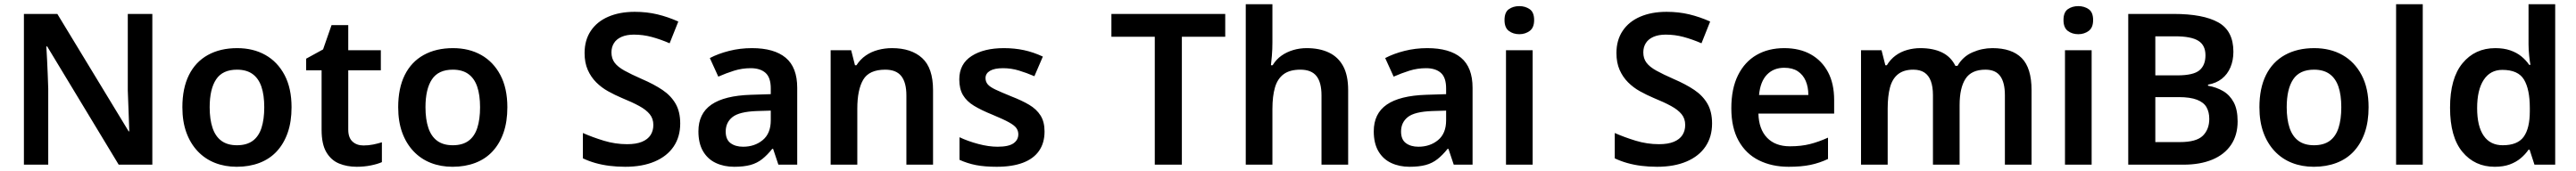

<svg xmlns="http://www.w3.org/2000/svg" viewBox="-20 -780 12177 810"><path d="M700 0H541L203 -560H199Q201 -530 202.5 -497Q204 -464 205.5 -429.5Q207 -395 208 -360V0H93V-714H251L588 -158H591Q590 -184 589 -217Q588 -250 586.5 -284.5Q585 -319 584 -351V-714H700Z M1358 -272Q1358 -204 1340 -152Q1322 -100 1288.5 -63.5Q1255 -27 1206.5 -8.5Q1158 10 1099 10Q1043 10 996 -8.5Q949 -27 914.5 -63.5Q880 -100 861 -152Q842 -204 842 -272Q842 -362 873 -424.5Q904 -487 962.5 -519.5Q1021 -552 1101 -552Q1177 -552 1234.5 -519.5Q1292 -487 1325 -424.5Q1358 -362 1358 -272ZM971 -272Q971 -215 984.5 -174.5Q998 -134 1026.5 -113Q1055 -92 1100 -92Q1146 -92 1174.5 -113Q1203 -134 1216 -174.5Q1229 -215 1229 -272Q1229 -330 1215.5 -369.5Q1202 -409 1173.5 -429.5Q1145 -450 1100 -450Q1032 -450 1001.5 -404Q971 -358 971 -272Z M1698 -91Q1722 -91 1744 -95.5Q1766 -100 1785 -106V-12Q1765 -3 1733 3.5Q1701 10 1666 10Q1620 10 1582.5 -5.5Q1545 -21 1522.5 -59Q1500 -97 1500 -165V-447H1427V-502L1507 -546L1547 -661H1626V-542H1780V-447H1626V-166Q1626 -128 1646 -109.5Q1666 -91 1698 -91Z M2378 -272Q2378 -204 2360 -152Q2342 -100 2308.5 -63.5Q2275 -27 2226.5 -8.5Q2178 10 2119 10Q2063 10 2016 -8.5Q1969 -27 1934.5 -63.5Q1900 -100 1881 -152Q1862 -204 1862 -272Q1862 -362 1893 -424.5Q1924 -487 1982.5 -519.5Q2041 -552 2121 -552Q2197 -552 2254.5 -519.5Q2312 -487 2345 -424.5Q2378 -362 2378 -272ZM1991 -272Q1991 -215 2004.5 -174.5Q2018 -134 2046.5 -113Q2075 -92 2120 -92Q2166 -92 2194.5 -113Q2223 -134 2236 -174.5Q2249 -215 2249 -272Q2249 -330 2235.5 -369.5Q2222 -409 2193.5 -429.5Q2165 -450 2120 -450Q2052 -450 2021.5 -404Q1991 -358 1991 -272Z M3195 -195Q3195 -132 3164 -86Q3133 -40 3074.5 -15Q3016 10 2935 10Q2896 10 2860.5 5.5Q2825 1 2793.5 -8Q2762 -17 2735 -30V-150Q2780 -130 2834 -113.5Q2888 -97 2944 -97Q2987 -97 3014.5 -108.5Q3042 -120 3055 -140.5Q3068 -161 3068 -188Q3068 -218 3051 -239Q3034 -260 3001 -278Q2968 -296 2919 -316Q2886 -330 2854.5 -347.5Q2823 -365 2798 -390Q2773 -415 2758 -449Q2743 -483 2743 -529Q2743 -590 2772.5 -634Q2802 -678 2855.5 -701Q2909 -724 2980 -724Q3037 -724 3087 -712Q3137 -700 3186 -678L3145 -575Q3101 -594 3060 -605Q3019 -616 2976 -616Q2942 -616 2918 -605.5Q2894 -595 2882 -576Q2870 -557 2870 -532Q2870 -503 2885 -483Q2900 -463 2931.5 -445.5Q2963 -428 3013 -406Q3071 -381 3111 -354Q3151 -327 3173 -289Q3195 -251 3195 -195Z M3534 -552Q3639 -552 3693.5 -506.5Q3748 -461 3748 -364V0H3659L3634 -75H3630Q3607 -46 3582.5 -26.5Q3558 -7 3526.5 1.5Q3495 10 3450 10Q3402 10 3363.5 -8Q3325 -26 3303 -63.5Q3281 -101 3281 -158Q3281 -242 3342.5 -284.5Q3404 -327 3529 -331L3623 -334V-361Q3623 -413 3598 -435Q3573 -457 3528 -457Q3487 -457 3449 -445Q3411 -433 3375 -417L3335 -505Q3375 -526 3426.5 -539Q3478 -552 3534 -552ZM3557 -254Q3474 -251 3442 -225.5Q3410 -200 3410 -157Q3410 -119 3433 -102Q3456 -85 3492 -85Q3547 -85 3585 -116.5Q3623 -148 3623 -210V-256Z M4196 -552Q4287 -552 4338.5 -505Q4390 -458 4390 -353V0H4264V-328Q4264 -389 4240 -419.5Q4216 -450 4164 -450Q4088 -450 4060 -402.5Q4032 -355 4032 -265V0H3906V-542H4003L4021 -471H4028Q4046 -499 4072 -517Q4098 -535 4130 -543.5Q4162 -552 4196 -552Z M4917 -157Q4917 -103 4891 -65.5Q4865 -28 4814.5 -9Q4764 10 4691 10Q4634 10 4593 2Q4552 -6 4515 -23V-130Q4555 -111 4604 -98Q4653 -85 4695 -85Q4747 -85 4770 -101Q4793 -117 4793 -144Q4793 -160 4784 -173Q4775 -186 4749 -200.5Q4723 -215 4670 -237Q4618 -258 4583.5 -279Q4549 -300 4531.5 -329.5Q4514 -359 4514 -404Q4514 -477 4572 -514.5Q4630 -552 4725 -552Q4775 -552 4819.5 -542.5Q4864 -533 4909 -512L4869 -419Q4832 -435 4795.5 -446Q4759 -457 4721 -457Q4680 -457 4659 -444.5Q4638 -432 4638 -410Q4638 -393 4648.5 -380.5Q4659 -368 4685.5 -355.5Q4712 -343 4761 -323Q4810 -304 4844.5 -283.5Q4879 -263 4898 -233Q4917 -203 4917 -157Z M5566 0H5438V-606H5233V-714H5771V-606H5566Z M5994 -579Q5994 -547 5991.5 -516.5Q5989 -486 5987 -471H5995Q6012 -499 6037 -516.5Q6062 -534 6092.5 -543Q6123 -552 6156 -552Q6217 -552 6261 -531Q6305 -510 6328.5 -466.5Q6352 -423 6352 -353V0H6226V-328Q6226 -390 6202 -420Q6178 -450 6126 -450Q6076 -450 6047 -428.5Q6018 -407 6006 -365.5Q5994 -324 5994 -264V0H5868V-760H5994Z M6726 -552Q6831 -552 6885.5 -506.5Q6940 -461 6940 -364V0H6851L6826 -75H6822Q6799 -46 6774.5 -26.5Q6750 -7 6718.5 1.5Q6687 10 6642 10Q6594 10 6555.5 -8Q6517 -26 6495 -63.5Q6473 -101 6473 -158Q6473 -242 6534.5 -284.5Q6596 -327 6721 -331L6815 -334V-361Q6815 -413 6790 -435Q6765 -457 6720 -457Q6679 -457 6641 -445Q6603 -433 6567 -417L6527 -505Q6567 -526 6618.5 -539Q6670 -552 6726 -552ZM6749 -254Q6666 -251 6634 -225.5Q6602 -200 6602 -157Q6602 -119 6625 -102Q6648 -85 6684 -85Q6739 -85 6777 -116.5Q6815 -148 6815 -210V-256Z M7224 -542V0H7098V-542ZM7161 -751Q7189 -751 7210 -736.5Q7231 -722 7231 -685Q7231 -649 7210 -633.5Q7189 -618 7161 -618Q7132 -618 7111.5 -633.5Q7091 -649 7091 -685Q7091 -722 7111.5 -736.5Q7132 -751 7161 -751Z M8072 -195Q8072 -132 8041 -86Q8010 -40 7951.5 -15Q7893 10 7812 10Q7773 10 7737.5 5.5Q7702 1 7670.5 -8Q7639 -17 7612 -30V-150Q7657 -130 7711 -113.5Q7765 -97 7821 -97Q7864 -97 7891.5 -108.5Q7919 -120 7932 -140.5Q7945 -161 7945 -188Q7945 -218 7928 -239Q7911 -260 7878 -278Q7845 -296 7796 -316Q7763 -330 7731.5 -347.5Q7700 -365 7675 -390Q7650 -415 7635 -449Q7620 -483 7620 -529Q7620 -590 7649.5 -634Q7679 -678 7732.5 -701Q7786 -724 7857 -724Q7914 -724 7964 -712Q8014 -700 8063 -678L8022 -575Q7978 -594 7937 -605Q7896 -616 7853 -616Q7819 -616 7795 -605.5Q7771 -595 7759 -576Q7747 -557 7747 -532Q7747 -503 7762 -483Q7777 -463 7808.5 -445.5Q7840 -428 7890 -406Q7948 -381 7988 -354Q8028 -327 8050 -289Q8072 -251 8072 -195Z M8413 -552Q8486 -552 8538.5 -522.5Q8591 -493 8620 -438.5Q8649 -384 8649 -306V-242H8291Q8293 -168 8332 -127.5Q8371 -87 8440 -87Q8493 -87 8534.5 -97.5Q8576 -108 8620 -128V-27Q8580 -8 8537 1Q8494 10 8434 10Q8355 10 8293.5 -20.5Q8232 -51 8197.5 -113Q8163 -175 8163 -267Q8163 -360 8194.5 -423.5Q8226 -487 8282 -519.5Q8338 -552 8413 -552ZM8413 -459Q8363 -459 8331.5 -426.5Q8300 -394 8294 -330H8527Q8527 -368 8514.5 -397Q8502 -426 8477 -442.5Q8452 -459 8413 -459Z M9397 -552Q9489 -552 9535.5 -505Q9582 -458 9582 -353V0H9456V-329Q9456 -389 9434 -419.5Q9412 -450 9364 -450Q9298 -450 9270 -407Q9242 -364 9242 -282V0H9116V-329Q9116 -369 9106 -396Q9096 -423 9075.5 -436.5Q9055 -450 9023 -450Q8978 -450 8951 -428.5Q8924 -407 8913 -366Q8902 -325 8902 -265V0H8776V-542H8873L8891 -471H8898Q8915 -499 8939.5 -517Q8964 -535 8994.5 -543.5Q9025 -552 9056 -552Q9117 -552 9159 -531.5Q9201 -511 9222 -468H9232Q9257 -512 9302.5 -532Q9348 -552 9397 -552Z M9866 -542V0H9740V-542ZM9803 -751Q9831 -751 9852 -736.5Q9873 -722 9873 -685Q9873 -649 9852 -633.5Q9831 -618 9803 -618Q9774 -618 9753.5 -633.5Q9733 -649 9733 -685Q9733 -722 9753.5 -736.5Q9774 -751 9803 -751Z M10254 -714Q10393 -714 10464.5 -674Q10536 -634 10536 -535Q10536 -494 10522 -461Q10508 -428 10481.5 -407Q10455 -386 10416 -379V-374Q10456 -367 10487.5 -348.5Q10519 -330 10537.5 -295.5Q10556 -261 10556 -205Q10556 -140 10525 -94Q10494 -48 10436.5 -24Q10379 0 10300 0H10039V-714ZM10271 -423Q10347 -423 10375.5 -447Q10404 -471 10404 -518Q10404 -566 10370 -587Q10336 -608 10261 -608H10167V-423ZM10167 -320V-107H10283Q10361 -107 10391.5 -137Q10422 -167 10422 -217Q10422 -249 10409 -272Q10396 -295 10364 -307.5Q10332 -320 10277 -320Z M11175 -272Q11175 -204 11157 -152Q11139 -100 11105.5 -63.5Q11072 -27 11023.5 -8.5Q10975 10 10916 10Q10860 10 10813 -8.5Q10766 -27 10731.5 -63.5Q10697 -100 10678 -152Q10659 -204 10659 -272Q10659 -362 10690 -424.5Q10721 -487 10779.5 -519.5Q10838 -552 10918 -552Q10994 -552 11051.5 -519.5Q11109 -487 11142 -424.5Q11175 -362 11175 -272ZM10788 -272Q10788 -215 10801.5 -174.5Q10815 -134 10843.5 -113Q10872 -92 10917 -92Q10963 -92 10991.5 -113Q11020 -134 11033 -174.5Q11046 -215 11046 -272Q11046 -330 11032.5 -369.5Q11019 -409 10990.5 -429.5Q10962 -450 10917 -450Q10849 -450 10818.5 -404Q10788 -358 10788 -272Z M11431 0H11305V-760H11431Z M11771 10Q11677 10 11618.5 -60.5Q11560 -131 11560 -270Q11560 -409 11619 -480.5Q11678 -552 11774 -552Q11814 -552 11844.5 -541.5Q11875 -531 11897 -513Q11919 -495 11934 -473H11940Q11937 -487 11934 -516Q11931 -545 11931 -570V-760H12057V0H11959L11936 -71H11931Q11916 -49 11894 -30.5Q11872 -12 11842 -1Q11812 10 11771 10ZM11809 -92Q11879 -92 11908 -132Q11937 -172 11937 -253V-269Q11937 -357 11909.5 -403Q11882 -449 11807 -449Q11750 -449 11719 -401.5Q11688 -354 11688 -268Q11688 -182 11719 -137Q11750 -92 11809 -92Z"/></svg>

Font: Noto Sans Thai SemiBold
Style: Regular
Weight: 600
Version: Version 2.001